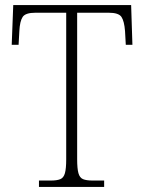

<svg xmlns="http://www.w3.org/2000/svg" viewBox="-20 -734 568 754"><path d="M133 0V-25H180Q204 -25 217 -30.5Q230 -36 235 -54Q240 -72 240 -108V-684H119Q80 -684 69 -667.5Q58 -651 56 -612L53 -558H26L32 -714H495L500 -558H474L471 -612Q468 -651 457 -667.5Q446 -684 407 -684H283V-109Q283 -72 288 -54Q293 -36 306 -30.5Q319 -25 344 -25H389V0Z"/></svg>

Font: Noto Serif Tamil SemiCondensed ExtraLight
Style: Regular
Weight: 200
Width: 4
Designer: Indian Type Foundry, Tom Grace, and the Monotype Design Team
Foundry: Monotype Imaging Inc.
Version: Version 2.004; ttfautohint (v1.8.4.7-5d5b)